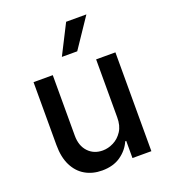

<svg xmlns="http://www.w3.org/2000/svg" viewBox="-143 -885 879 996"><g transform="rotate(-20 297.0 -387.5)"><path d="M416.9 -226.2V-545.5H523.4V0H419V-94.5H413.4Q394.5 -50.8 353.2 -21.8Q311.8 7.1 250.4 7.1Q197.8 7.1 157.5 -16.2Q117.2 -39.4 94.3 -85.2Q71.4 -131 71.4 -198.5V-545.5H177.6V-211.3Q177.6 -155.5 208.5 -122.5Q239.3 -89.5 288.7 -89.5Q318.5 -89.5 348.2 -104.4Q377.8 -119.3 397.5 -149.5Q417.3 -179.7 416.9 -226.2ZM254.3 -618.3 337.4 -782H449.2L339.1 -618.3Z"/></g></svg>

Font: InterMG Medium
Style: Regular
Weight: 500
Designer: Rasmus Andersson
Foundry: rsms
Version: Version 3.019;December 26, 2023;FontCreator 15.0.0.2955 64-b